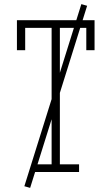

<svg xmlns="http://www.w3.org/2000/svg" viewBox="-20 -833 540 930"><path d="M137 0V-37H230V-698H102V-590H62V-735H438V-590H398V-698H270V-37H363V0ZM126 77 98 69 374 -813 402 -805Z"/></svg>

Font: Iosevka Slab Extralight
Style: Regular
Weight: 200
Monospace: yes
Designer: Belleve Invis
Foundry: Belleve Invis
Version: Version 11.1.1; ttfautohint (v1.8.3)